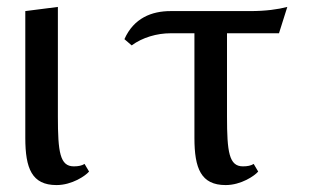

<svg xmlns="http://www.w3.org/2000/svg" viewBox="-20 -522 910 554"><path d="M53 -124C53 -36 72 12 143 12C188 12 227 -15 237 -27L224 -49C216 -44 206 -42 193 -42C153 -42 147 -83 147 -186V-502L53 -490Z M472 -426H541V-124C541 -36 560 12 631 12C676 12 715 -15 725 -27L712 -49C704 -44 694 -42 681 -42C641 -42 635 -83 635 -186V-426H785L809 -502C782 -495 747 -490 701 -490H472C418 -490 366 -470 339 -409L360 -391C391 -414 433 -426 472 -426Z"/></svg>

Font: Lingua Franca
Style: Regular
Weight: 400
Version: Version 1.19